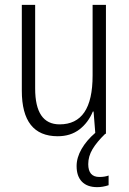

<svg xmlns="http://www.w3.org/2000/svg" viewBox="-20 -552 532 792"><path d="M428 172V212Q404 220 381 220Q340 220 318 197.5Q296 175 296 133Q296 98 316.5 62.5Q337 27 373 -4L366 -92H363Q344 -46 307.5 -18Q271 10 218 10Q70 10 70 -178V-532H125V-187Q125 -39 226 -39Q294 -39 328 -89Q362 -139 362 -241V-532H417V0H414Q379 34 361.5 63.5Q344 93 344 125Q344 178 390 178Q412 178 428 172Z"/></svg>

Font: Noto Sans Display Light Narrow
Style: Regular
Weight: 300
Width: 4
Designer: Monotype Design team
Foundry: Monotype Imaging Inc.
Version: Version 1.000